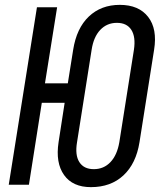

<svg xmlns="http://www.w3.org/2000/svg" viewBox="-20 -760 658 790"><path d="M354 10Q279 10 243.5 -40Q208 -90 221 -175L246 -337H152L99 0H16L132 -730H215L165 -417H259L281 -555Q295 -644 345.5 -692Q396 -740 473 -740Q551 -740 589.5 -690.5Q628 -641 614 -555L554 -175Q540 -87 488 -38.5Q436 10 354 10ZM366 -64Q407 -64 434.5 -93Q462 -122 471 -175L531 -555Q539 -608 520.5 -637Q502 -666 461 -666Q420 -666 392.5 -637Q365 -608 357 -555L297 -175Q288 -122 306.5 -93Q325 -64 366 -64Z"/></svg>

Font: JetBrains Mono NL
Style: Italic
Weight: 400
Italic angle: -9°
Monospace: yes
Designer: Philipp Nurullin, Konstantin Bulenkov
Foundry: JetBrains
Version: Version 2.305; ttfautohint (v1.8.4.7-5d5b)